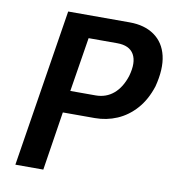

<svg xmlns="http://www.w3.org/2000/svg" viewBox="-80 -776 769 846"><g transform="rotate(10 304.5 -352.5)"><path d="M45 0 157 -705H432Q499 -705 543 -674Q587 -643 600.5 -585.5Q614 -528 593 -447Q573 -385 536.5 -344Q500 -303 453 -283Q406 -263 354 -263H211L170 0ZM227 -362H340Q387 -362 420.5 -390.5Q454 -419 471 -472Q489 -535 469 -570Q449 -605 394 -605H266Z"/></g></svg>

Font: Nunito Sans 7pt Condensed
Style: Bold Italic
Weight: 700
Width: 3
Italic angle: -9°
Designer: Vernon Adams
Foundry: Vernon Adams
Version: Version 3.101;gftools[0.9.27]